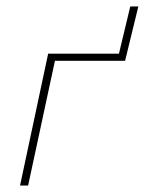

<svg xmlns="http://www.w3.org/2000/svg" viewBox="-20 -574 448 594"><path d="M408 -554 367 -386H150L67 0H42L129 -408H348L383 -554Z"/></svg>

Font: Ysabeau Infant Extralight
Style: Italic
Weight: 200
Italic angle: -12°
Designer: Christian Thalmann (Catharsis Fonts)
Version: Version 0.003